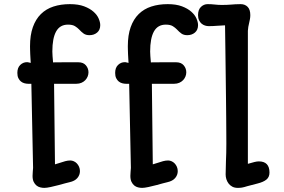

<svg xmlns="http://www.w3.org/2000/svg" viewBox="-20 -890 1368 924"><path d="M63.5 0ZM136.7 -43.5Q136.7 -53.2 137.7 -63Q138.7 -72.8 139.2 -82L130.9 -486.8H115.7Q106.9 -486.8 97.7 -489.3Q88.4 -491.7 80.8 -497.8Q73.2 -503.9 68.4 -513.9Q63.5 -523.9 63.5 -539.1Q63.5 -564 77.4 -577.4Q91.3 -590.8 109.9 -590.8Q114.7 -590.8 118.7 -589.4Q122.6 -587.9 127.9 -587.4Q127.4 -596.2 126.7 -607.2Q126 -618.2 125.5 -629.2Q125 -640.1 124.8 -650.1Q124.5 -660.2 124.5 -667.5Q124.5 -721.2 138.2 -759.5Q151.9 -797.9 177 -822.5Q202.1 -847.2 237.5 -858.6Q272.9 -870.1 316.4 -870.1Q356.9 -870.1 384.8 -859.6Q412.6 -849.1 429.9 -833.7Q447.3 -818.4 454.8 -800.8Q462.4 -783.2 462.4 -769Q462.4 -746.1 447.5 -733.4Q432.6 -720.7 410.6 -720.7Q393.6 -720.7 382.8 -728.3Q372.1 -735.8 359.9 -749Q353 -756.3 341.1 -763.9Q329.1 -771.5 307.1 -771.5Q268.6 -771.5 250.2 -738.8Q231.9 -706.1 231.9 -642.1Q231.9 -635.3 232.9 -619.9Q233.9 -604.5 235.4 -589.8Q260.3 -590.3 290.3 -590.3Q320.3 -590.3 356.9 -590.3Q380.9 -590.3 393.3 -575.7Q405.8 -561 405.8 -542Q405.8 -531.7 401.9 -522Q397.9 -512.2 390.6 -504.4Q383.3 -496.6 372.3 -491.7Q361.3 -486.8 347.2 -486.8H240.2L244.6 -99.1Q256.8 -102.1 267.1 -106Q281.7 -110.8 293.9 -114.3Q306.2 -117.7 318.4 -117.7Q326.7 -117.7 335 -114Q343.3 -110.4 349.9 -103.5Q356.4 -96.7 360.6 -87.2Q364.7 -77.6 364.7 -66.4Q364.7 -47.9 352.3 -33.2Q339.8 -18.6 314.9 -13.2Q305.2 -10.7 292.7 -7.6Q280.3 -4.4 263.2 0.5Q243.7 5.9 223.9 10Q204.1 14.2 193.4 14.2Q183.6 14.2 173.6 11.7Q163.6 9.3 155.5 2.7Q147.5 -3.9 142.1 -14.9Q136.7 -25.9 136.7 -43.5ZM607.4 -43.5Q607.4 -53.2 608.4 -63Q609.4 -72.8 609.9 -82L601.6 -486.8H586.4Q577.6 -486.8 568.4 -489.3Q559.1 -491.7 551.5 -497.8Q543.9 -503.9 539.1 -513.9Q534.2 -523.9 534.2 -539.1Q534.2 -564 548.1 -577.4Q562 -590.8 580.6 -590.8Q585.4 -590.8 589.4 -589.4Q593.3 -587.9 598.6 -587.4Q598.1 -596.2 597.4 -607.2Q596.7 -618.2 596.2 -629.2Q595.7 -640.1 595.5 -650.1Q595.2 -660.2 595.2 -667.5Q595.2 -721.2 608.9 -759.5Q622.6 -797.9 647.7 -822.5Q672.9 -847.2 708.3 -858.6Q743.7 -870.1 787.1 -870.1Q827.6 -870.1 855.5 -859.6Q883.3 -849.1 900.6 -833.7Q918 -818.4 925.5 -800.8Q933.1 -783.2 933.1 -769Q933.1 -746.1 918.2 -733.4Q903.3 -720.7 881.3 -720.7Q864.3 -720.7 853.5 -728.3Q842.8 -735.8 830.6 -749Q823.7 -756.3 811.8 -763.9Q799.8 -771.5 777.8 -771.5Q739.3 -771.5 720.9 -738.8Q702.6 -706.1 702.6 -642.1Q702.6 -635.3 703.6 -619.9Q704.6 -604.5 706.1 -589.8Q731 -590.3 761 -590.3Q791 -590.3 827.6 -590.3Q851.6 -590.3 864 -575.7Q876.5 -561 876.5 -542Q876.5 -531.7 872.6 -522Q868.7 -512.2 861.3 -504.4Q854 -496.6 843 -491.7Q832 -486.8 817.9 -486.8H710.9L715.3 -99.1Q727.5 -102.1 737.8 -106Q752.4 -110.8 764.6 -114.3Q776.9 -117.7 789.1 -117.7Q797.4 -117.7 805.7 -114Q814 -110.4 820.6 -103.5Q827.1 -96.7 831.3 -87.2Q835.4 -77.6 835.4 -66.4Q835.4 -47.9 823 -33.2Q810.5 -18.6 785.6 -13.2Q775.9 -10.7 763.4 -7.6Q751 -4.4 733.9 0.5Q714.4 5.9 694.6 10Q674.8 14.2 664.1 14.2Q654.3 14.2 644.3 11.7Q634.3 9.3 626.2 2.7Q618.2 -3.9 612.8 -14.9Q607.4 -25.9 607.4 -43.5ZM1065.9 -50.3Q1065.9 -80.6 1067.4 -114.3Q1068.4 -131.8 1068.8 -154.1Q1069.3 -176.3 1069.3 -198.2Q1069.3 -212.9 1069.1 -244.9Q1068.8 -276.9 1068.6 -320.8Q1068.4 -364.7 1067.6 -418.5Q1066.9 -472.2 1066.2 -530.5Q1065.4 -588.9 1064.7 -649.4Q1064 -710 1063 -768.1Q1043.9 -767.6 1024.4 -765.9Q1004.9 -764.2 984.4 -764.2Q975.6 -764.2 966.6 -767.1Q957.5 -770 950.2 -776.1Q942.9 -782.2 938 -792.5Q933.1 -802.7 933.1 -817.4Q933.1 -843.3 947 -856.7Q960.9 -870.1 979.5 -870.1Q996.6 -870.1 1013.2 -868.2Q1029.8 -866.2 1048.3 -866.2Q1062 -866.2 1072.3 -866.7Q1082.5 -867.2 1092 -867.9Q1101.6 -868.7 1112.3 -869.4Q1123 -870.1 1138.2 -870.1Q1158.7 -870.1 1171.6 -857.2Q1184.6 -844.2 1184.6 -817.4Q1184.6 -807.6 1182.9 -798.3Q1181.2 -789.1 1179 -779.8Q1176.8 -770.5 1175 -761Q1173.3 -751.5 1172.9 -741.7V-101.6Q1192.9 -107.4 1204.8 -110.4Q1216.8 -113.3 1225.6 -113.3Q1276.9 -113.3 1276.9 -59.6Q1276.9 -37.6 1262 -25.6Q1247.1 -13.7 1219.2 -6.8L1170.4 5.9Q1153.8 11.2 1144.5 12.7Q1135.3 14.2 1124.5 14.2Q1108.9 14.2 1097.9 8.3Q1086.9 2.4 1079.8 -7.1Q1072.8 -16.6 1069.3 -27.8Q1065.9 -39.1 1065.9 -50.3Z"/></svg>

Font: Autour One
Style: Regular
Weight: 400
Version: Version 1.007; ttfautohint (v0.92) -l 24 -r 24 -G 200 -x 7 -